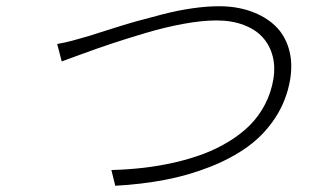

<svg xmlns="http://www.w3.org/2000/svg" viewBox="-20 -627 996 619"><path d="M164.4 -485.1Q177.2 -487.2 190.9 -490.4Q204.5 -493.6 213.2 -495.9Q221.9 -498.2 239.9 -503.4Q257.8 -508.5 266.7 -511Q273.8 -513.1 328.1 -530.5Q382.5 -547.9 415.5 -557.2Q448.5 -566.4 501.4 -580.1Q554.3 -593.8 600.7 -600.3Q647 -606.9 686.4 -606.9Q742.2 -606.9 788.2 -590.7Q834.2 -574.6 865.8 -545.1Q897.4 -515.6 910.9 -470.7Q924.4 -425.8 915.5 -371.1Q904.1 -303.3 867.7 -247.7Q831.3 -192.1 778.4 -153.9Q725.5 -115.8 655.5 -88.4Q585.6 -61.1 510.5 -46.9Q435.4 -32.7 351.6 -28.1L339.1 -78.8Q393.1 -80.3 443.4 -86.1Q493.6 -92 543.3 -103.3Q593 -114.7 636.4 -131Q679.7 -147.4 718.2 -171Q756.7 -194.6 785.7 -223.5Q814.6 -252.5 834.3 -290.3Q854 -328.1 861.5 -372.2Q867.9 -411.6 859 -446Q850.1 -480.5 827.4 -506Q804.7 -531.6 766.2 -546.3Q727.6 -561.1 677.9 -561.1Q631.7 -561.1 571.4 -550.1Q511 -539.1 448 -520.2Q384.9 -501.4 337.5 -485.6Q290.1 -469.8 237.9 -450.5Q185.7 -431.1 179 -429Z"/></svg>

Font: Karasuma Gothic
Style: Light Italic
Weight: 300
Italic angle: 9.39998°
Designer: Rasmus Andersson / Ryoko Nishizuka
Foundry: rsms
Version: Version 1.00